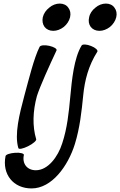

<svg xmlns="http://www.w3.org/2000/svg" viewBox="-20 -806 674 1077"><path d="M373 -709C378 -730 374 -749 363 -763C353 -778 335 -786 315 -786C295 -786 273 -778 256 -763C238 -749 225 -730 220 -709C216 -689 219 -670 230 -655C241 -641 258 -633 279 -633C299 -633 320 -641 338 -655C356 -670 368 -689 373 -709ZM632 -709C637 -730 633 -749 622 -763C612 -778 594 -786 574 -786C554 -786 532 -778 515 -763C497 -749 484 -730 480 -709C475 -689 478 -670 489 -655C500 -641 517 -633 538 -633C558 -633 579 -641 597 -655C615 -670 627 -689 632 -709ZM438 -551C395 -481 383 -358 374 -261C366 -175 357 -86 329 -2C305 74 249 149 181 149C132 149 103 112 114 63C115 55 93 49 65 51C36 53 12 61 11 70C-9 172 55 251 157 251C270 251 361 127 400 2C428 -89 438 -182 447 -273C455 -354 476 -438 526 -516C531 -524 515 -539 491 -548C467 -558 443 -559 438 -551ZM202 -543C171 -482 141 -359 116 -267C89 -166 60 -52 83 25C86 33 110 28 138 14C166 0 186 -18 183 -25C161 -99 164 -182 187 -267C204 -321 257 -438 297 -523C301 -532 283 -543 256 -549C230 -555 206 -552 202 -543Z"/></svg>

Font: Nupuram Medium Oblique
Style: Regular
Weight: 500
Designer: Santhosh Thottingal (santhosh.thottingal@gmail.com)
Foundry: SMC
Version: Version 1.000